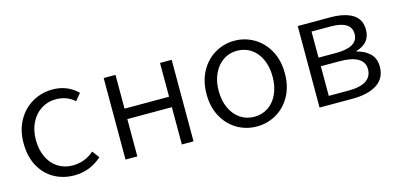

<svg xmlns="http://www.w3.org/2000/svg" viewBox="-56 -870 2509 1208"><g transform="rotate(-15 1198.5 -266.0)"><path d="M53 -265Q53 -350 89 -413.5Q125 -477 185 -511Q245 -545 316 -545Q411 -545 478 -480L441 -435Q391 -480 319 -480Q267 -480 224.5 -453Q182 -426 157.5 -377Q133 -328 133 -265Q133 -202 156 -153Q179 -104 221 -77Q263 -50 317 -50Q357 -50 393 -64Q429 -78 456 -103L491 -57Q413 13 312 13Q238 13 179.5 -20Q121 -53 87 -116Q53 -179 53 -265Z M646 -531H723V-311H1013V-531H1089V0H1013V-243H723V0H646Z M1245 -265Q1245 -350 1280 -413.5Q1315 -477 1373.5 -511Q1432 -545 1500 -545Q1568 -545 1626.5 -511Q1685 -477 1720 -413.5Q1755 -350 1755 -265Q1755 -180 1720 -117Q1685 -54 1626.5 -20.5Q1568 13 1500 13Q1431 13 1373 -20.5Q1315 -54 1280 -117Q1245 -180 1245 -265ZM1675 -265Q1675 -328 1653 -377Q1631 -426 1591 -453Q1551 -480 1500 -480Q1449 -480 1409 -452.5Q1369 -425 1346.5 -376.5Q1324 -328 1324 -265Q1324 -202 1346.5 -153Q1369 -104 1409 -77Q1449 -50 1500 -50Q1551 -50 1591 -77Q1631 -104 1653 -153Q1675 -202 1675 -265Z M1910 -531H2120Q2214 -531 2266.5 -499Q2319 -467 2319 -398Q2319 -311 2227 -284V-280Q2278 -268 2310.5 -236.5Q2343 -205 2343 -151Q2343 -76 2285 -38Q2227 0 2127 0H1910ZM2243 -391Q2243 -475 2109 -475H1985V-305H2100Q2243 -305 2243 -391ZM2267 -156Q2267 -201 2226.5 -225Q2186 -249 2109 -249H1985V-56H2115Q2191 -56 2229 -81.5Q2267 -107 2267 -156Z"/></g></svg>

Font: Nebula Sans Book
Style: Regular
Weight: 400
Designer: Paul D. Hunt for Adobe (as Source Sans)
Foundry: Nebula Entertainment & Broadcasting LLC
Version: Version 1.010